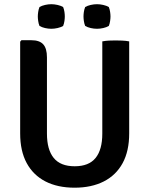

<svg xmlns="http://www.w3.org/2000/svg" viewBox="-20 -880 710 914"><path d="M595 -245Q595 -161 563.8 -103.5Q532.5 -46 474 -16.2Q415.5 13.5 335 13.5Q254.5 13.5 196.5 -16.2Q138.5 -46 107.2 -103.5Q76 -161 76 -245V-681.5L82 -688.5H130Q168 -688.5 185.8 -669Q203.5 -649.5 203.5 -607V-244Q203.5 -167.5 235.8 -128Q268 -88.5 335.5 -88.5Q403 -88.5 435 -128Q467 -167.5 467 -244V-683Q482.5 -686 499.2 -686.8Q516 -687.5 529.5 -687.5Q542.5 -687.5 561.2 -686.8Q580 -686 595 -683ZM442 -743Q427 -743 411.8 -746.5Q396.5 -750 385.5 -756.5Q381 -767.5 379.2 -780Q377.5 -792.5 377.5 -801.5Q377.5 -811 379.2 -823.2Q381 -835.5 385.5 -846.5Q396.5 -853 411.8 -856.5Q427 -860 442 -860Q456 -860 471.5 -856.5Q487 -853 498 -846.5Q502.5 -835.5 504.2 -823.2Q506 -811 506 -801.5Q506 -792.5 504.2 -780Q502.5 -767.5 498 -756.5Q487 -750 471.5 -746.5Q456 -743 442 -743ZM224 -743Q210 -743 194.5 -746.5Q179 -750 168 -756.5Q163.5 -767.5 161.8 -780Q160 -792.5 160 -801.5Q160 -811 161.8 -823.2Q163.5 -835.5 168 -846.5Q179 -853 194.5 -856.5Q210 -860 224 -860Q238.5 -860 254 -856.5Q269.5 -853 280.5 -846.5Q285 -835.5 286.8 -823.2Q288.5 -811 288.5 -801.5Q288.5 -792.5 286.8 -780Q285 -767.5 280.5 -756.5Q269.5 -750 254 -746.5Q238.5 -743 224 -743Z"/></svg>

Font: Signika Negative Light SemiBold
Style: Regular
Weight: 600
Version: Version 2.001